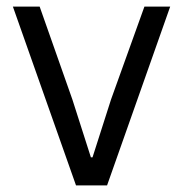

<svg xmlns="http://www.w3.org/2000/svg" viewBox="-20 -561 557 581"><path d="M304 0H210L19 -541H100L199 -260L255 -85H260L316 -260L417 -541H495Z"/></svg>

Font: IBM Plex Sans JP
Style: Regular
Weight: 400
Designer: Mike Abbink; Paul van der Laan; Pieter van Rosmalen; Wujin Sim; Yejin Wi; Jinhee Kim; Boomi Park; Yona Kim; Kichan Ma
Foundry: Sandoll Inc.
Version: Version 1.001